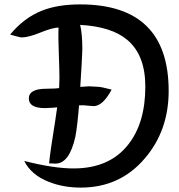

<svg xmlns="http://www.w3.org/2000/svg" viewBox="-20 -816 814 872"><path d="M347 36Q267 36 202 10Q122 -21 90 -85Q224 -51 314 -51Q477 -51 562 -159Q640 -257 640 -423Q640 -565 559 -634Q488 -695 344 -703Q354 -662 354 -592Q354 -565 341 -364Q332 -243 322 -194Q295 -73 232 -73Q232 -73 203 -74Q207 -121 231 -269Q250 -389 250 -462Q250 -492 247 -577Q244 -649 246 -691Q217 -690 163 -668Q109 -646 78 -646Q73 -646 51 -652Q40 -655 26 -659Q89 -735 169 -767Q241 -796 344 -796Q746 -796 746 -403Q746 -223 638 -97Q525 36 347 36ZM354 -338Q325 -338 269 -331.5Q213 -325 184 -325Q111 -325 111 -369Q111 -413 191 -413Q231 -413 261 -417Q301 -418 384 -424Q415 -422 422 -422Q439 -422 487 -409Q447 -334 405 -334Q397 -334 380 -336Q363 -338 354 -338Z"/></svg>

Font: Wortlaut AH
Style: SemiBold
Weight: 600
Designer: Andreas Höfeld
Foundry: Fontgrube AH
Version: Version 2.59